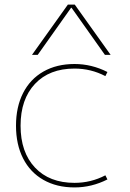

<svg xmlns="http://www.w3.org/2000/svg" viewBox="-20 -810 569 840"><path d="M50 -260Q50 -342 81 -403Q112 -464 170 -497Q228 -530 306 -530Q381 -530 450 -495L441 -477Q378 -510 306 -510Q196 -510 133 -443Q70 -376 70 -260Q70 -144 133 -77Q196 -10 306 -10Q378 -10 441 -43L450 -25Q381 10 306 10Q228 10 170 -23Q112 -56 81 -117Q50 -178 50 -260ZM277 -790H307L464 -570H439L293 -776H291L145 -570H120Z"/></svg>

Font: Enso Thin
Style: Regular
Weight: 100
Designer: Coji Morishita
Foundry: UNDERFOREST DESIGN
Version: Version 1.000